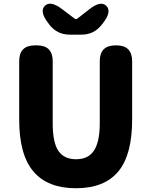

<svg xmlns="http://www.w3.org/2000/svg" viewBox="-20 -986 803 1020"><path d="M82 -350V-661Q82 -745 166 -745H176Q260 -745 260 -661V-331Q260 -228 290.5 -184Q321 -140 384 -140Q447 -140 477 -183Q510 -229 510 -331V-661Q510 -745 594 -745H598Q682 -745 682 -661V-350Q682 -163 608 -74.5Q534 14 383.5 14Q233 14 157.5 -75Q82 -164 82 -350ZM350 -802Q284 -802 243 -854L238 -861Q188 -924 218 -955Q248 -985 312 -936L375 -888Q384 -881 392 -888L451 -934Q514 -985 545 -955Q575 -924 527 -863L520 -854Q479 -802 413 -802Z"/></svg>

Font: Resource Han Rounded KR Heavy
Style: Regular
Weight: 900
Designer: Cyano Hao (round all glyphs); Ryoko NISHIZUKA 西塚涼子 (kana, bopomofo & ideographs); Paul D. Hunt (Latin, Greek & Cyrillic)
Foundry: Cyano Hao
Version: 0.990